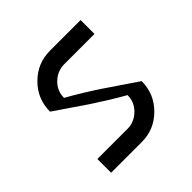

<svg xmlns="http://www.w3.org/2000/svg" viewBox="-137 -621 741 741"><g transform="rotate(-45 234.0 -250.0)"><path d="M232.5 -75Q268.3 -75.8 295.4 -102.5Q322.5 -129.2 322.5 -166.7H323.3Q291.7 -184.2 255 -207.1Q218.3 -230 193.8 -246.2Q169.2 -262.5 127.1 -291.7Q85 -320.8 65.8 -333.3Q65.8 -402.5 114.6 -451.2Q163.3 -500 232.5 -500H399.2V-424.2H232.5Q195.8 -423.3 168.8 -397.1Q141.7 -370.8 141.7 -333.3H140.8Q172.5 -315.8 209.6 -292.9Q246.7 -270 270.8 -253.8Q295 -237.5 337.9 -208.3Q380.8 -179.2 399.2 -166.7Q399.2 -97.5 350.4 -48.8Q301.7 0 232.5 0H65.8V-75Z"/></g></svg>

Font: 0xA000-Squarish
Style: Squareish
Weight: 400
Version: Version 0.1